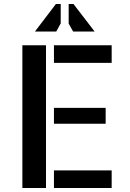

<svg xmlns="http://www.w3.org/2000/svg" viewBox="-20 -948 653 968"><path d="M92.8 -719.7H211.9V0H92.8ZM512.7 -324.2H252V-404.3H512.7ZM252 -88.9H543V0H252ZM543 -719.7V-630.9H252V-719.7ZM261.7 -927.7H286.1V-830.1L263.7 -789.1H156.2ZM348.6 -789.1 326.2 -829.1V-927.7H350.6L457 -789.1Z"/></svg>

Font: Allerta
Style: Stencil
Weight: 400
Designer: Matt McInerney
Foundry: Matt McInerney
Version: Version 1.0